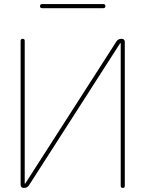

<svg xmlns="http://www.w3.org/2000/svg" viewBox="-20 -920 712 940"><path d="M186 -880Q176 -880 176 -890Q176 -900 186 -900H486Q496 -900 496 -890Q496 -880 486 -880ZM97 0Q81 0 81 -16V-720Q81 -730 91 -730Q101 -730 101 -720V-22Q101 -21 102 -21Q104 -21 104 -22L550 -717Q558 -730 575 -730Q591 -730 591 -714V-10Q591 0 581 0Q571 0 571 -10V-708Q571 -709 570 -709Q568 -709 568 -708L122 -13Q114 0 97 0Z"/></svg>

Font: Rounded Mplus 1c Thin
Style: Regular
Weight: 250
Version: Version 1.059.20150529